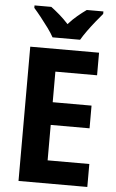

<svg xmlns="http://www.w3.org/2000/svg" viewBox="-61 -975 617 1017"><g transform="rotate(5 247.0 -467.0)"><path d="M442.9 0H77.1V-713.9H442.9V-593.8H221.2V-431.2H427.7V-310.5H221.2V-122.1H442.9ZM190.4 -773.4Q179.2 -794.4 159.4 -821.5Q139.6 -848.6 118.4 -875.2Q97.2 -901.9 80.6 -920.4V-933.6H169.9Q190.9 -918 215.3 -897Q239.7 -876 263.2 -850.1Q287.6 -877.4 311.8 -897.5Q335.9 -917.5 358.4 -933.6H446.8V-920.4Q430.7 -901.9 409.7 -875.7Q388.7 -849.6 369.1 -822.5Q349.6 -795.4 336.9 -773.4Z"/></g></svg>

Font: Open Sans SemiCondensed
Style: Bold
Weight: 700
Width: 4
Designer: Monotype Design Team
Foundry: Monotype Imaging Inc.
Version: Version 3.003